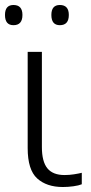

<svg xmlns="http://www.w3.org/2000/svg" viewBox="-30 -740 365 770"><path d="M138 -532V-150Q138 -92 160 -65Q182 -38 229 -38Q248 -38 267 -41Q286 -44 298 -47V-1Q286 4 264.5 7Q243 10 222 10Q157 10 119 -24.5Q81 -59 81 -146V-532ZM-10 -680Q-10 -720 24 -720Q60 -720 60 -680Q60 -639 24 -639Q-10 -639 -10 -680ZM176 -680Q176 -720 210 -720Q246 -720 246 -680Q246 -639 210 -639Q176 -639 176 -680Z"/></svg>

Font: BC Sans Light
Style: Regular
Weight: 300
Designer: Monotype Design Team
Foundry: Monotype Imaging Inc.
Version: Version 2.000;GOOG;noto-source:20170915:90ef993387c0